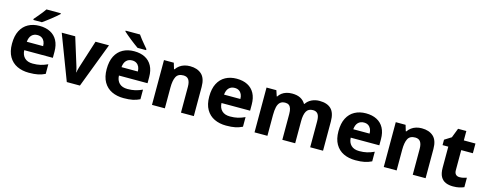

<svg xmlns="http://www.w3.org/2000/svg" viewBox="-28 -1511 5727 2266"><g transform="rotate(15 2835.0 -378.0)"><path d="M307.5 -557.5Q384.6 -557.5 440.2 -528.8Q495.7 -500.2 525.6 -444.6Q555.5 -389.1 555.5 -308V-233.5H206Q208 -174.8 243 -140.5Q278.1 -106.1 343.3 -106.1Q395 -106.1 436.8 -115.9Q478.7 -125.8 523.4 -146.5V-29Q483 -9 438 0.5Q392.9 10 326.5 10Q245.1 10 181.9 -20Q118.7 -50 82.4 -112.5Q46.2 -175 46.2 -270.1Q46.2 -366.2 79.1 -429.8Q112 -493.5 170.9 -525.5Q229.8 -557.5 307.5 -557.5ZM311.9 -446.4Q268.4 -446.4 241.4 -419Q214.3 -391.7 209.3 -337.2H408.9Q408.9 -369 397.9 -393.3Q386.9 -417.5 365.5 -431.9Q344.1 -446.4 311.9 -446.4ZM510.5 -756Q495.4 -742 471.7 -721.7Q448 -701.3 420.4 -679.8Q392.8 -658.3 366.9 -638.8Q341 -619.3 321.7 -606H217.2V-619.3Q233.5 -638.3 255.4 -664Q277.3 -689.7 299 -716.8Q320.7 -744 335.1 -766H510.5Z M788.4 0 580 -547.5H744.8L845.3 -224Q848.6 -214.8 852.8 -199.6Q857.1 -184.4 860.8 -168.7Q864.4 -153 865.4 -140H868.7Q870 -153 873.5 -168.2Q876.9 -183.4 881.7 -198.3Q886.5 -213.2 889.4 -223.4L992.7 -547.5H1157.4L948.7 0Z M1464.5 -557.5Q1541.6 -557.5 1597.2 -528.8Q1652.7 -500.2 1682.6 -444.6Q1712.5 -389.1 1712.5 -308V-233.5H1363Q1365 -174.8 1400 -140.5Q1435.1 -106.1 1500.3 -106.1Q1552 -106.1 1593.8 -115.9Q1635.7 -125.8 1680.4 -146.5V-29Q1640 -9 1595 0.5Q1549.9 10 1483.5 10Q1402.1 10 1338.9 -20Q1275.7 -50 1239.4 -112.5Q1203.2 -175 1203.2 -270.1Q1203.2 -366.2 1236.1 -429.8Q1269 -493.5 1327.9 -525.5Q1386.8 -557.5 1464.5 -557.5ZM1468.9 -446.4Q1425.4 -446.4 1398.4 -419Q1371.3 -391.7 1366.3 -337.2H1565.9Q1565.9 -369 1554.9 -393.3Q1543.9 -417.5 1522.5 -431.9Q1501.1 -446.4 1468.9 -446.4ZM1477.7 -766Q1492.7 -744 1513.9 -716.8Q1535.1 -689.7 1557.3 -664Q1579.5 -638.3 1595.2 -619.3V-606H1490.4Q1471.4 -619.3 1445.3 -638.8Q1419.3 -658.3 1392 -679.8Q1364.8 -701.3 1340.9 -721.7Q1317 -742 1301.9 -756V-766Z M2146.5 -557.5Q2235.8 -557.5 2288.1 -510Q2340.5 -462.5 2340.5 -356.3V0H2183.4V-315.4Q2183.4 -373.6 2163 -402.9Q2142.7 -432.2 2099.1 -432.2Q2033.7 -432.2 2010.2 -386.2Q1986.6 -340.2 1986.6 -253.7V0H1829.2V-547.5H1949.2L1971.2 -474.5H1977.5Q1995.5 -501.1 2020.7 -519.6Q2045.8 -538.1 2077.5 -547.8Q2109.1 -557.5 2146.5 -557.5Z M2717.5 -557.5Q2794.6 -557.5 2850.2 -528.8Q2905.7 -500.2 2935.6 -444.6Q2965.5 -389.1 2965.5 -308V-233.5H2616Q2618 -174.8 2653 -140.5Q2688.1 -106.1 2753.3 -106.1Q2805 -106.1 2846.8 -115.9Q2888.7 -125.8 2933.4 -146.5V-29Q2893 -9 2848 0.5Q2802.9 10 2736.5 10Q2655.1 10 2591.9 -20Q2528.7 -50 2492.4 -112.5Q2456.2 -175 2456.2 -270.1Q2456.2 -366.2 2489.1 -429.8Q2522 -493.5 2580.9 -525.5Q2639.8 -557.5 2717.5 -557.5ZM2721.9 -446.4Q2678.4 -446.4 2651.4 -419Q2624.3 -391.7 2619.3 -337.2H2818.9Q2818.9 -369 2807.9 -393.3Q2796.9 -417.5 2775.5 -431.9Q2754.1 -446.4 2721.9 -446.4Z M3728.8 -557.5Q3822.5 -557.5 3870.9 -509.9Q3919.3 -462.4 3919.3 -356.4V0H3762.2V-315.3Q3762.2 -378.3 3742.1 -405.3Q3722 -432.2 3681.5 -432.2Q3625 -432.2 3602 -390.3Q3578.9 -348.3 3578.9 -270.4V0H3421.8V-315.3Q3421.8 -356 3413.2 -381.8Q3404.6 -407.6 3387.3 -419.9Q3370.1 -432.2 3342.8 -432.2Q3303 -432.2 3280.4 -411.4Q3257.8 -390.6 3248.7 -351Q3239.6 -311.3 3239.6 -253.7V0H3082.2V-547.5H3202.4L3225.5 -477.8H3230.5Q3246.2 -502.5 3269.6 -520.3Q3293.1 -538.1 3324.5 -547.8Q3355.8 -557.5 3393.9 -557.5Q3455.2 -557.5 3495.4 -536.5Q3535.5 -515.5 3558.6 -476.2H3564.2Q3590.6 -516.2 3633.7 -536.8Q3676.8 -557.5 3728.8 -557.5Z M4296.5 -557.5Q4373.6 -557.5 4429.2 -528.8Q4484.7 -500.2 4514.6 -444.6Q4544.5 -389.1 4544.5 -308V-233.5H4195Q4197 -174.8 4232 -140.5Q4267.1 -106.1 4332.3 -106.1Q4384 -106.1 4425.8 -115.9Q4467.7 -125.8 4512.4 -146.5V-29Q4472 -9 4427 0.5Q4381.9 10 4315.5 10Q4234.1 10 4170.9 -20Q4107.7 -50 4071.4 -112.5Q4035.2 -175 4035.2 -270.1Q4035.2 -366.2 4068.1 -429.8Q4101 -493.5 4159.9 -525.5Q4218.8 -557.5 4296.5 -557.5ZM4300.9 -446.4Q4257.4 -446.4 4230.4 -419Q4203.3 -391.7 4198.3 -337.2H4397.9Q4397.9 -369 4386.9 -393.3Q4375.9 -417.5 4354.5 -431.9Q4333.1 -446.4 4300.9 -446.4Z M4978.5 -557.5Q5067.8 -557.5 5120.1 -510Q5172.5 -462.5 5172.5 -356.3V0H5015.4V-315.4Q5015.4 -373.6 4995 -402.9Q4974.7 -432.2 4931.1 -432.2Q4865.7 -432.2 4842.2 -386.2Q4818.6 -340.2 4818.6 -253.7V0H4661.2V-547.5H4781.2L4803.2 -474.5H4809.5Q4827.5 -501.1 4852.7 -519.6Q4877.8 -538.1 4909.5 -547.8Q4941.1 -557.5 4978.5 -557.5Z M5555.2 -115.2Q5579.2 -115.2 5600.6 -120.1Q5621.9 -124.9 5641.7 -131.6V-16.1Q5616.2 -5.1 5584.1 2.5Q5552.1 10 5507.8 10Q5457.8 10 5418.9 -6.2Q5380 -22.4 5357.3 -62.1Q5334.7 -101.8 5334.7 -173.5V-428.9H5264.7V-495.2L5347.1 -547L5391.6 -662.4H5492.8V-547.5H5635V-428.9H5492.8V-182.9Q5492.8 -148.8 5509.5 -132Q5526.3 -115.2 5555.2 -115.2Z"/></g></svg>

Font: Noto Sans Oriya
Style: Regular
Weight: 400
Designer: Amélie Bonet and Sol Matas
Foundry: Google LLC
Version: Version 2.006